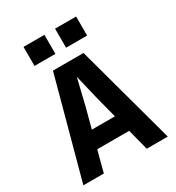

<svg xmlns="http://www.w3.org/2000/svg" viewBox="-212 -1042 1074 1170"><g transform="rotate(-30 325.0 -456.5)"><path d="M132 -148V-268H535V-148ZM217 -698H432L622 0H474L366 -418L324 -593L282 -418L172 0H28ZM356 -779V-913H504V-779ZM134 -779V-913H281V-779Z"/></g></svg>

Font: Azeret Mono SemiBold
Style: Regular
Weight: 600
Designer: Martin Vácha
Foundry: Displaay
Version: Version 1.002